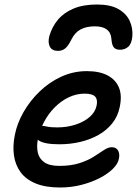

<svg xmlns="http://www.w3.org/2000/svg" viewBox="-20 -823 616 853"><path d="M247 10Q182 10 138.5 -8Q95 -26 71.5 -58Q48 -90 42 -132.5Q36 -175 46 -224Q56 -275 84.5 -325Q113 -375 156 -416.5Q199 -458 252.5 -482.5Q306 -507 366 -507Q421 -507 457 -488.5Q493 -470 508 -435Q523 -400 512 -348Q504 -307 479 -275.5Q454 -244 417.5 -223.5Q381 -203 336.5 -192.5Q292 -182 244 -182Q176 -182 151.5 -199.5Q127 -217 131 -239Q134 -251 141.5 -257.5Q149 -264 164 -264Q174 -264 189.5 -260.5Q205 -257 234 -257Q278 -257 316 -269.5Q354 -282 378.5 -303.5Q403 -325 409 -353Q415 -380 403 -393.5Q391 -407 356 -407Q320 -407 286 -391Q252 -375 223.5 -346.5Q195 -318 175.5 -281Q156 -244 148 -203Q142 -172 148 -145Q154 -118 177 -102Q200 -86 243 -86Q296 -86 334 -98.5Q372 -111 397.5 -127.5Q423 -144 442 -156.5Q461 -169 476 -169Q497 -169 505 -153.5Q513 -138 508 -117Q504 -95 481 -72.5Q458 -50 422 -31.5Q386 -13 341 -1.5Q296 10 247 10ZM411 -803Q470 -803 505.5 -783Q541 -763 556 -730.5Q571 -698 568 -662Q565 -629 550 -615.5Q535 -602 513 -602Q495 -602 486 -612Q477 -622 475 -650Q473 -678 454.5 -692Q436 -706 401 -706Q364 -706 338.5 -692.5Q313 -679 298 -649Q284 -620 270.5 -608.5Q257 -597 238 -597Q211 -597 201.5 -615.5Q192 -634 199 -662Q211 -704 237.5 -735.5Q264 -767 307 -785Q350 -803 411 -803Z"/></svg>

Font: Shantell Sans Medium
Style: Italic
Weight: 500
Italic angle: -11°
Designer: Stephen Nixon, Anya Danilova, Shantell Martin
Foundry: Arrow Type
Version: Version 1.011;[c5ecc13dd]